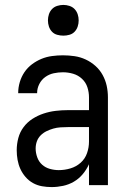

<svg xmlns="http://www.w3.org/2000/svg" viewBox="-20 -753 515 781"><path d="M190 8Q170 8 150.5 4.5Q131 1 114 -8.5Q97 -18 84 -33Q71 -48 63 -65.5Q55 -83 51.5 -102.5Q48 -122 48 -142Q48 -167 54.5 -191.5Q61 -216 76 -236Q91 -256 112 -269.5Q133 -283 157 -291Q181 -299 206 -302Q231 -305 256 -305H342V-357Q342 -378 335.5 -398Q329 -418 313.5 -432.5Q298 -447 277.5 -453Q257 -459 236 -459Q217 -459 198.5 -455Q180 -451 164.5 -440Q149 -429 140 -411.5Q131 -394 131 -375V-374H54V-375Q54 -397 60.5 -419Q67 -441 79.5 -459.5Q92 -478 110 -491.5Q128 -505 148.5 -513.5Q169 -522 191.5 -525Q214 -528 236 -528Q260 -528 283.5 -524.5Q307 -521 328.5 -511Q350 -501 368 -485Q386 -469 397.5 -448Q409 -427 414 -404Q419 -381 419 -357V0H342V-85Q332 -63 316.5 -44.5Q301 -26 280.5 -14Q260 -2 236.5 3Q213 8 190 8ZM219 -61Q243 -61 266.5 -68Q290 -75 308 -91Q326 -107 334 -130Q342 -153 342 -177V-236H256Q241 -236 226 -235Q211 -234 197 -230Q183 -226 169.5 -219.5Q156 -213 145.5 -202.5Q135 -192 130 -178Q125 -164 125 -149Q125 -131 131.5 -113Q138 -95 151.5 -83Q165 -71 183 -66Q201 -61 219 -61ZM238 -608Q225 -608 212.5 -611.5Q200 -615 191.5 -624Q183 -633 179 -645Q175 -657 175 -670Q175 -683 179 -695Q183 -707 191.5 -716Q200 -725 212.5 -729Q225 -733 238 -733Q250 -733 262.5 -729Q275 -725 283.5 -716Q292 -707 296 -695Q300 -683 300 -670Q300 -657 296 -645Q292 -633 283.5 -624Q275 -615 262.5 -611.5Q250 -608 238 -608Z"/></svg>

Font: Iosevka QP
Style: Regular
Weight: 400
Designer: Belleve Invis
Foundry: Belleve Invis
Version: Version 20.0.0; ttfautohint (v1.8.4)